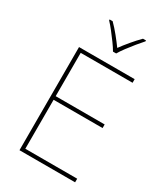

<svg xmlns="http://www.w3.org/2000/svg" viewBox="-228 -1050 1005 1151"><g transform="rotate(30 275.0 -474.5)"><path d="M488 0H103V-714H488V-689H129V-389H468V-364H129V-25H488ZM293 -792Q281 -813 261 -840.5Q241 -868 219.5 -895.5Q198 -923 179 -943V-949H200Q228 -921 255.5 -887Q283 -853 304 -824Q325 -853 353.5 -887Q382 -921 410 -949H431V-943Q413 -923 390.5 -895.5Q368 -868 347.5 -840.5Q327 -813 315 -792Z"/></g></svg>

Font: Noto Sans Thin
Style: Regular
Weight: 100
Designer: Monotype Design Team
Foundry: Monotype Imaging Inc.
Version: Version 2.007